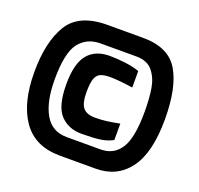

<svg xmlns="http://www.w3.org/2000/svg" viewBox="-127 -871 1046 1010"><g transform="rotate(20 396.0 -366.0)"><path d="M31 -368Q31 -537 90.5 -634.5Q150 -732 308 -732H508Q651 -732 706.5 -638.5Q762 -545 762 -368Q762 -181 694.5 -90.5Q627 0 508 0H308Q168 0 99.5 -97.5Q31 -195 31 -368ZM498 -104Q571 -104 609.5 -163.5Q648 -223 648 -368Q648 -444 639 -498.5Q630 -553 599.5 -590.5Q569 -628 508 -628H308Q231 -628 188 -572.5Q145 -517 145 -368Q145 -244 185 -174Q225 -104 308 -104ZM211 -365Q211 -481 253 -532Q295 -583 375 -583Q413 -583 460.5 -577.5Q508 -572 543 -559V-467Q461 -479 415 -479Q379 -479 360 -469.5Q341 -460 333 -435Q325 -410 325 -362Q325 -300 345.5 -275.5Q366 -251 412 -251Q448 -251 478 -255Q508 -259 549 -267V-175Q515 -157 475 -152Q435 -147 374 -147Q301 -147 256 -195Q211 -243 211 -365Z"/></g></svg>

Font: Exo Black
Style: Regular
Weight: 900
Designer: Natanael Gama
Foundry: Natanael Gama
Version: Version 1.500; ttfautohint (v1.6)